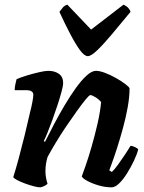

<svg xmlns="http://www.w3.org/2000/svg" viewBox="-20 -804 620 824"><path d="M153 0Q142 0 123.5 -5Q105 -10 86 -17Q67 -24 53 -31.5Q39 -39 37 -44Q47 -75 60 -123Q73 -171 86 -224Q99 -277 109 -322Q116 -349 119.5 -369Q123 -389 123 -397Q123 -417 92 -417H43Q43 -429 46 -442.5Q49 -456 51 -464Q66 -471 93.5 -479.5Q121 -488 147.5 -494Q174 -500 187 -500Q215 -500 233 -487Q251 -474 251 -448Q251 -436 244 -410Q237 -384 226.5 -352Q216 -320 204.5 -288.5Q193 -257 183 -232.5Q173 -208 168 -199L173 -195Q190 -229 211.5 -270Q233 -311 257 -351.5Q281 -392 305 -425.5Q329 -459 351.5 -479.5Q374 -500 392 -500Q408 -500 431.5 -491Q455 -482 478 -469Q501 -456 517.5 -443.5Q534 -431 536 -425Q536 -388 528 -343.5Q520 -299 507.5 -253.5Q495 -208 482.5 -169Q470 -130 460.5 -104.5Q451 -79 449 -73L460 -66Q471 -76 485.5 -96Q500 -116 515 -138.5Q530 -161 540 -178Q549 -178 560 -172.5Q571 -167 573 -163Q568 -142 555 -114.5Q542 -87 525.5 -60.5Q509 -34 491.5 -17Q474 0 459 0Q431 0 402.5 -8.5Q374 -17 354 -28Q334 -39 331 -47Q336 -60 348 -94.5Q360 -129 373.5 -176Q387 -223 398.5 -273Q410 -323 414 -366Q403 -379 388.5 -387.5Q374 -396 368 -396Q363 -396 347.5 -377Q332 -358 310 -327.5Q288 -297 264 -261.5Q240 -226 219 -191Q198 -156 184 -130Q175 -100 175 -69Q175 -55 177.5 -41.5Q180 -28 184 -15Q170 -3 153 0ZM357 -563Q342 -563 323 -589Q304 -615 281.5 -658Q259 -701 235 -753Q242 -762 249 -771Q256 -780 269 -784L371 -677L510 -784Q522 -779 530 -770.5Q538 -762 540 -753Q498 -702 461.5 -658.5Q425 -615 398 -589Q371 -563 357 -563Z"/></svg>

Font: Texturina ExtraBold
Style: Italic
Weight: 800
Italic angle: -11°
Designer: Guillermo Torres Carreño
Foundry: Omnibus-Type
Version: Version 1.002; ttfautohint (v1.8.3)